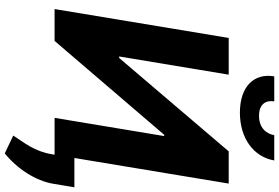

<svg xmlns="http://www.w3.org/2000/svg" viewBox="-202 -756 1166 802"><g transform="rotate(90 381.0 -355.0)"><path d="M138.5 -727.3 17.8 0H150.9L543 -457.7H548.3L472.3 0H626.1L624.3 11C612.6 83.8 576 126.8 546.2 172.6L620.7 208.1C682.5 158.4 736.5 79.9 748.2 2.1L762.4 -82.7H639.9L746.8 -727.3H612.2L222.3 -269.9H215.9L291.9 -727.3ZM299 -917.6C284.4 -831.7 342.7 -774.1 450.6 -774.1C557.9 -774.1 635.7 -831.7 650.2 -917.6H544.7C538.7 -884.2 514.2 -854 463.8 -854C412.3 -854 398.1 -884.9 403.4 -917.6Z"/></g></svg>

Font: Magic Ui Pro
Style: Bold Italic
Weight: 700
Italic angle: -9.39999°
Designer: Stefan Endress, Andreas Faust
Version: Version 1.000;FEAKit 1.0